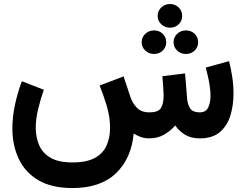

<svg xmlns="http://www.w3.org/2000/svg" viewBox="-20 -699 1242 970"><path d="M776.4 -618.7Q776.4 -644 794.7 -661.4Q813 -678.7 838.9 -678.7Q864.7 -678.7 882.6 -661.4Q900.4 -644 900.4 -618.7Q900.4 -593.3 882.6 -576.2Q864.7 -559.1 838.9 -559.1Q813 -559.1 794.7 -576.4Q776.4 -593.8 776.4 -618.7ZM856.9 -485.8Q856.9 -511.2 875.2 -528.3Q893.6 -545.4 919.4 -545.4Q945.3 -545.4 963.1 -528.3Q981 -511.2 981 -485.8Q981 -460.4 963.1 -443.4Q945.3 -426.3 919.4 -426.3Q893.6 -426.3 875.2 -443.4Q856.9 -460.4 856.9 -485.8ZM695.8 -485.8Q695.8 -511.2 714.1 -528.3Q732.4 -545.4 758.3 -545.4Q784.2 -545.4 802 -528.3Q819.8 -511.2 819.8 -485.8Q819.8 -460.4 802 -443.4Q784.2 -426.3 758.3 -426.3Q732.4 -426.3 714.1 -443.4Q695.8 -460.4 695.8 -485.8ZM733.9 0Q709.5 0 690.2 -7.3Q670.9 -14.6 655.3 -24.4Q644 101.1 566.2 176Q488.3 251 346.2 251Q240.7 251 173.6 211.2Q106.4 171.4 74.5 103Q42.5 34.7 42.5 -50.3Q42.5 -106.9 55.2 -167.7Q67.9 -228.5 90.3 -288.6L201.2 -245.6Q184.1 -195.3 172.4 -146.5Q160.6 -97.7 160.6 -54.2Q160.6 -6.3 177.5 33.7Q194.3 73.7 234.9 97.7Q275.4 121.6 346.2 121.6Q418.5 121.6 460 98.4Q501.5 75.2 518.8 35.4Q536.1 -4.4 536.1 -53.2Q536.1 -106.9 519.5 -162.8Q502.9 -218.8 483.4 -267.1L604.5 -313L637.2 -213.9Q648.4 -178.2 671.4 -154.8Q694.3 -131.3 734.9 -131.3Q777.8 -131.3 792.2 -151.9Q806.6 -172.4 806.6 -216.8Q806.6 -228 804.7 -257.1Q802.7 -286.1 800.3 -314L915 -328.1L925.3 -201.7Q927.7 -169.9 941.4 -150.6Q955.1 -131.3 988.8 -131.3Q1020 -131.3 1031.7 -155.8Q1043.5 -180.2 1043.5 -213.9Q1043.5 -241.2 1038.8 -269.8Q1034.2 -298.3 1028.3 -322.3Q1022.5 -346.2 1019.5 -357.9L1137.2 -390.1Q1147 -352.5 1153.3 -310.3Q1159.7 -268.1 1159.7 -226.1Q1159.7 -167 1144 -115.5Q1128.4 -64 1091.1 -32Q1053.7 0 989.3 0Q944.8 0 915 -18.3Q885.3 -36.6 865.2 -64.9Q839.8 -36.1 807.9 -18.1Q775.9 0 733.9 0Z"/></svg>

Font: Vazirmatn RD UI
Style: Bold
Weight: 700
Designer: Saber Rastikerdar
Foundry: Saber Rastikerdar
Version: Version 33.003